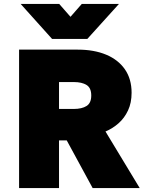

<svg xmlns="http://www.w3.org/2000/svg" viewBox="-20 -951 742 971"><path d="M76.5 0V-700H373.5Q455.5 -700 516.8 -674.5Q578 -649 611.8 -600.2Q645.5 -551.5 645.5 -482Q645.5 -431 627.5 -392.5Q609.5 -354 579.5 -327.5Q549.5 -301 513.5 -286L686.5 0H448.5L317.5 -241H278.5V0ZM278.5 -400H352.5Q394 -400 417.8 -415Q441.5 -430 441.5 -468Q441.5 -506.5 417.8 -521.2Q394 -536 353.5 -536H278.5ZM243.5 -754 84.5 -931H279.5L336.5 -866L393.5 -931H581.5L421.5 -754Z"/></svg>

Font: Geologica Black
Style: Regular
Weight: 900
Designer: Sindre Bremnes, Frode Helland
Foundry: Monokrom Skriftforlag AS
Version: Version 1.010;gftools[0.9.28]